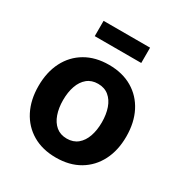

<svg xmlns="http://www.w3.org/2000/svg" viewBox="-174 -869 961 1011"><g transform="rotate(30 306.5 -364.0)"><path d="M306.7 10.7Q224.6 10.7 164.6 -24.6Q104.6 -59.9 72.1 -123.3Q39.7 -186.6 39.7 -270.6Q39.7 -355.2 72.1 -418.7Q104.6 -482.2 164.6 -517.4Q224.6 -552.7 306.7 -552.7Q389.1 -552.7 448.9 -517.4Q508.7 -482.2 541.2 -418.7Q573.6 -355.2 573.6 -270.6Q573.6 -186.6 541.2 -123.3Q508.7 -59.9 448.9 -24.6Q389.1 10.7 306.7 10.7ZM306.7 -104.6Q345.8 -104.6 372.1 -126.3Q398.4 -148.1 411.5 -185.8Q424.6 -223.5 424.6 -271.1Q424.6 -319.2 411.5 -356.8Q398.4 -394.3 372.1 -415.9Q345.8 -437.5 306.7 -437.5Q267.6 -437.5 241.4 -415.9Q215.2 -394.3 202.1 -356.9Q188.9 -319.5 188.9 -271.1Q188.9 -223.5 202.1 -185.8Q215.2 -148.1 241.4 -126.3Q267.6 -104.6 306.7 -104.6ZM447.8 -738.8V-645.8H165.1V-738.8Z"/></g></svg>

Font: Atlassian Sans
Style: Regular
Weight: 400
Designer: Rasmus Andersson
Foundry: Modifications by Atlassian Pty Ltd, manufactured by rsms
Version: Version 4.001;git-9221beed3